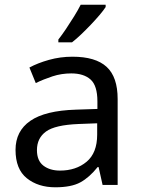

<svg xmlns="http://www.w3.org/2000/svg" viewBox="-20 -786 601 816"><path d="M288 -545Q386 -545 433 -502Q480 -459 480 -365V0H416L399 -76H395Q360 -32 321.5 -11Q283 10 215 10Q142 10 94 -28.5Q46 -67 46 -149Q46 -229 109 -272.5Q172 -316 303 -320L394 -323V-355Q394 -422 365 -448Q336 -474 283 -474Q241 -474 203 -461.5Q165 -449 132 -433L105 -499Q140 -518 188 -531.5Q236 -545 288 -545ZM314 -259Q214 -255 175.5 -227Q137 -199 137 -148Q137 -103 164.5 -82Q192 -61 235 -61Q303 -61 348 -98.5Q393 -136 393 -214V-262ZM429 -756Q420 -742 403 -722Q386 -702 365.5 -680.5Q345 -659 324.5 -639.5Q304 -620 286 -606H228V-618Q243 -637 260.5 -663Q278 -689 295 -716.5Q312 -744 323 -766H429Z"/></svg>

Font: Noto Sans NKo Unjoined
Style: Regular
Weight: 400
Designer: Monotype Design Team
Foundry: Monotype Imaging Inc.
Version: Version 2.004